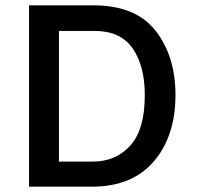

<svg xmlns="http://www.w3.org/2000/svg" viewBox="-20 -700 740 720"><path d="M89 0V-680H330Q489 -680 563.5 -584.5Q638 -489 638 -344Q638 -190 557.5 -95.5Q477 -1 328 0ZM335 -584H201V-94H327Q415 -94 469 -154.5Q523 -215 523 -343Q523 -453 477.5 -518.5Q432 -584 335 -584Z"/></svg>

Font: Palanquin SemiBold
Style: Regular
Weight: 600
Designer: Pria Ravichandran
Version: Version 1.0.4